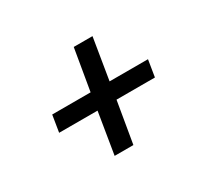

<svg xmlns="http://www.w3.org/2000/svg" viewBox="-97 -708 794 736"><g transform="rotate(-30 300.0 -340.0)"><path d="M222 -120 252 -303H82L94 -377H264L295 -560H378L348 -377H518L506 -303H336L305 -120Z"/></g></svg>

Font: Iosevka SS04 Extended
Style: Italic
Weight: 400
Width: 7
Italic angle: -9°
Monospace: yes
Designer: Belleve Invis
Foundry: Belleve Invis
Version: Version 19.0.0; ttfautohint (v1.8.4)